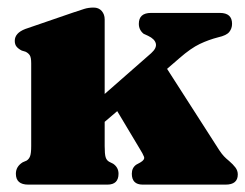

<svg xmlns="http://www.w3.org/2000/svg" viewBox="-20 -500 664 520"><path d="M56.5 0Q23 0 23 -29.5Q23 -49 41.5 -60.5L52 -65Q58.5 -69 61.5 -77Q64.5 -85 64.5 -104.5V-328.5Q64.5 -344.5 60.5 -350.5Q56.5 -356.5 49 -360L39 -363Q30 -367.5 25 -373.5Q20 -379.5 20 -389.5Q20 -410.5 48.5 -421.5L178 -466Q197 -472.5 208.5 -476Q220 -479.5 233.5 -479.5Q247.5 -479.5 255.5 -470.2Q263.5 -461 263.5 -447.5V-245.5L389.5 -356Q405 -370 402 -382.2Q399 -394.5 381 -403L369 -408.5Q356 -419 356 -435.5Q356 -465 389 -465H575.5Q608.5 -465 608.5 -435.5Q608.5 -423 601 -413.5Q593.5 -404 571 -399Q545.5 -392.5 521.2 -381Q497 -369.5 466 -342.5L432.5 -313.5L574 -93Q581 -82.5 586.8 -76.5Q592.5 -70.5 600.5 -64Q611 -55 617.5 -46.5Q624 -38 624 -27.5Q624 0 591 0H366.5Q337 0 337 -29.5Q337 -45.5 349 -54L360 -60Q373 -67.5 370 -75.5Q367 -83.5 358.5 -97L297.5 -199L263.5 -170V-104.5Q263.5 -83 266 -74.5Q268.5 -66 275.5 -62L286.5 -56.5Q301 -46.5 301 -29.5Q301 0 271 0Z"/></svg>

Font: Fraunces 72pt Soft Black
Style: Regular
Weight: 900
Version: Version 1.000;[b76b70a41]